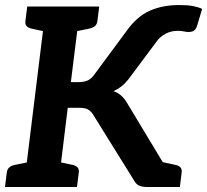

<svg xmlns="http://www.w3.org/2000/svg" viewBox="-26 -750 831 770"><path d="M69.3 0 158.4 -723.8H296L258.2 -420.7H289.5Q308.5 -420.7 322.6 -426Q336.7 -431.4 349.2 -446.8L481.1 -625.2Q523.1 -684.3 575 -707.1Q626.9 -729.8 692 -729.8Q727.2 -729.8 748.7 -725.5Q770.2 -721.3 784.7 -714.3L764 -645.3Q757.8 -628.3 746.8 -624.5Q735.9 -620.6 722.9 -622.1Q716.1 -623.4 706.2 -624.9Q696.3 -626.4 686.5 -626.4Q660.2 -626.4 637.9 -614.6Q615.6 -602.9 602 -583.3L488.9 -431.9Q475.6 -415.1 460.8 -403.4Q446 -391.7 429.2 -384.4Q446.3 -378.3 459.4 -367.1Q472.5 -355.8 483 -338L686.9 0H564.7Q542.4 0 530.2 -6.6Q518 -13.3 511.3 -26.7L346.3 -292.2Q336.6 -306.3 325.1 -312Q313.6 -317.7 289.8 -317.7H245.7L206.9 0ZM596.2 0 557.5 -113.8 624.1 -100.2ZM-6 0 1.3 -58.1Q2.9 -71.6 11.4 -78.8Q19.8 -86.1 34.1 -88.8L92.9 -100.8L93.2 0ZM183.6 0 208.7 -100.8 264.6 -88.8Q278.2 -86.1 284.9 -78.8Q291.6 -71.6 290 -58.1L282.7 0ZM182.3 -723.8 156.8 -623.1 100.8 -635.1Q87.7 -638.2 81 -645.2Q74.3 -652.2 75.9 -665.7L83.2 -723.8ZM371.9 -723.8 364.6 -665.7Q363 -652.2 354.5 -645.2Q346 -638.2 331.3 -635.1L272.6 -623.1L272.7 -723.8ZM596.2 0 621.3 -100.8 677.2 -88.8Q690.8 -86.1 697.5 -78.8Q704.2 -71.6 702.6 -58.1L695.3 0Z"/></svg>

Font: Aleo
Style: Italic
Weight: 400
Italic angle: -7°
Designer: Alessio Laiso
Foundry: Alessio Laiso
Version: Version 2.001;gftools[0.9.29]